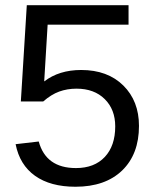

<svg xmlns="http://www.w3.org/2000/svg" viewBox="-20 -708 596 738"><path d="M514.2 -224.1C514.2 -287.9 494.1 -339.7 453.9 -379.4C413.7 -419.1 359.7 -439 292 -439C235.4 -439 188 -424.3 149.9 -395L163.1 -613.3H474.1V-688H83L60.1 -317.9H146C166.5 -335.8 187 -348.5 207.5 -356C228 -363.4 250.2 -367.2 273.9 -367.2C319.5 -367.2 355.7 -353.8 382.6 -327.1C409.4 -300.5 422.9 -265.5 422.9 -222.2C422.9 -172.4 409.5 -133.2 382.8 -104.7C356.1 -76.3 319.2 -62 272 -62C195.1 -62 147.5 -96 128.9 -164.1L40 -153.8C50.5 -100.7 75.4 -60.2 114.7 -32.2C154.1 -4.2 205.9 9.8 270 9.8C346.5 9.8 406.3 -11.1 449.5 -52.7C492.6 -94.4 514.2 -151.5 514.2 -224.1Z"/></svg>

Font: Arimo
Style: Regular
Weight: 400
Designer: Steve Matteson
Foundry: Monotype Imaging Inc.
Version: Version 1.32